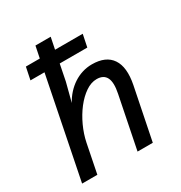

<svg xmlns="http://www.w3.org/2000/svg" viewBox="-163 -809 876 927"><g transform="rotate(-30 275.0 -345.0)"><path d="M421.9 0H336.9L395 -289.1Q406.7 -346.2 392.8 -374Q378.9 -401.9 340.3 -401.9Q309.1 -401.9 278.1 -380.6Q247.1 -359.4 220.2 -324.7Q193.4 -290 173.6 -247.1Q153.8 -204.1 145 -161.1L112.8 0H27.8L139.2 -556.2H61L75.2 -625H152.8L166 -689.9H251L237.8 -625H392.1L377.9 -556.2H224.1L206.1 -465.8L179.2 -361.8Q192.9 -387.2 211.9 -408.2Q231 -429.2 253.7 -444.1Q276.4 -459 302.2 -467Q328.1 -475.1 356 -475.1Q433.6 -475.1 465.8 -427.2Q498 -379.4 480 -288.1ZM0 -490.2Z"/></g></svg>

Font: Code New Roman
Style: Italic
Weight: 400
Italic angle: -11°
Monospace: yes
Designer: Sam Radian
Foundry: Code New Roman
Version: Version 1.508 October 19, 2014